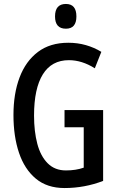

<svg xmlns="http://www.w3.org/2000/svg" viewBox="-20 -940 594 970"><path d="M306 -384H501V-26Q407 10 306 10Q218 10 161 -37.5Q104 -85 76 -168Q48 -251 48 -359Q48 -467 79 -549Q110 -631 171.5 -677.5Q233 -724 325 -724Q372 -724 414 -712Q456 -700 492 -678L459 -595Q394 -636 328 -636Q241 -636 196.5 -564.5Q152 -493 152 -356Q152 -276 168.5 -213.5Q185 -151 221 -115Q257 -79 313 -79Q364 -79 403 -93V-297H306ZM313 -920Q366 -920 366 -857Q366 -795 313 -795Q258 -795 258 -857Q258 -920 313 -920Z"/></svg>

Font: Noto Sans Khmer UI ExtraCondensed Medium
Style: Regular
Weight: 500
Width: 2
Designer: Danh Hong and the Monotype Design Team
Foundry: Monotype Imaging Inc.
Version: Version 2.002; ttfautohint (v1.8.4.7-5d5b)